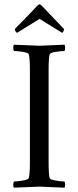

<svg xmlns="http://www.w3.org/2000/svg" viewBox="-20 -870 364 893"><path d="M48.8 -734.9Q62 -748.5 95.2 -782.2Q128.4 -815.9 151.9 -841.8Q160.2 -850.1 164.1 -850.1Q167.5 -850.1 175.8 -841.8Q196.3 -819.8 226.6 -788.6Q256.8 -757.3 277.8 -734.9Q277.8 -729.5 274.9 -723.6Q272 -717.8 268.1 -717.8L164.1 -782.2L60.1 -717.8Q56.2 -717.8 52.5 -723.9Q48.8 -730 48.8 -734.9ZM44.9 2.9Q41.5 -1 41.7 -11.5Q42 -22 44.9 -25.9Q60.5 -25.9 86.2 -30.3Q111.8 -34.7 113.8 -42Q119.1 -59.6 119.1 -116.2V-543Q119.1 -599.6 113.8 -617.2Q111.8 -624.5 86.2 -628.7Q60.5 -632.8 44.9 -632.8Q42 -636.7 41.7 -647.5Q41.5 -658.2 44.9 -662.1Q147.5 -657.2 163.1 -657.2Q177.2 -657.2 279.8 -662.1Q283.2 -658.2 283 -647.5Q282.7 -636.7 279.8 -632.8Q264.2 -632.8 238.5 -628.7Q212.9 -624.5 210.9 -617.2Q206.1 -601.1 206.1 -543V-116.2Q206.1 -58.1 210.9 -42Q212.9 -34.7 238.5 -30.3Q264.2 -25.9 279.8 -25.9Q282.7 -22 283 -11.5Q283.2 -1 279.8 2.9Q177.2 -2 163.1 -2Q147.5 -2 44.9 2.9Z"/></svg>

Font: Crimson
Style: Roman
Weight: 400
Version: Version 0.8